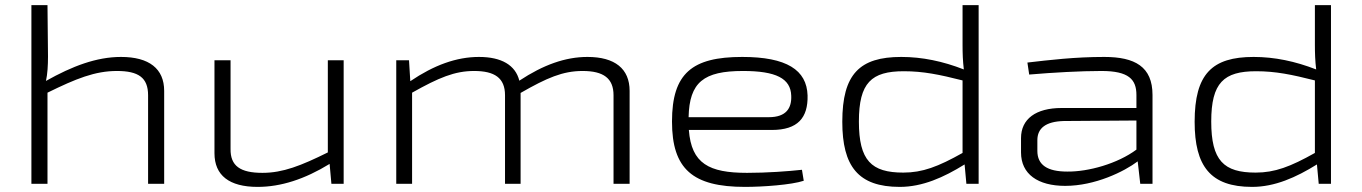

<svg xmlns="http://www.w3.org/2000/svg" viewBox="-20 -720 5336 752"><path d="M454 -497C358 -497 263 -461 160 -403C166 -430 168 -463 168 -499L166 -700H103V0H166V-357C278 -412 352 -442 438 -442C522 -442 560 -416 560 -347V0H623V-364C623 -451 564 -497 454 -497Z M1326 -484H1264V-123C1159 -71 1088 -43 1008 -43C921 -43 882 -70 883 -137V-484H820V-120C820 -33 878 12 989 12C1080 12 1173 -18 1271 -78L1278 0H1326Z M2281 -497C2194 -497 2108 -466 2014 -404C1999 -465 1944 -497 1856 -497C1768 -497 1680 -465 1587 -402L1582 -484H1532V0H1594V-357C1699 -416 1761 -442 1837 -442C1917 -442 1958 -415 1958 -347V0H2019V-356C2122 -415 2184 -442 2262 -442C2344 -442 2383 -413 2383 -347V0H2446V-364C2446 -451 2388 -497 2281 -497Z M2906 -43C2757 -43 2688 -79 2678 -211H3003C3105 -211 3145 -259 3143 -346C3140 -446 3061 -497 2887 -497C2691 -497 2612 -433 2612 -244C2612 -58 2693 12 2898 12C2968 12 3080 4 3128 -12L3121 -55C3066 -49 2984 -43 2906 -43ZM2890 -442C3019 -442 3077 -413 3079 -345C3081 -297 3060 -261 2991 -261H2677C2680 -398 2736 -442 2890 -442Z M3813 -700H3750V-545C3750 -510 3751 -482 3755 -448C3673 -480 3592 -497 3510 -497C3347 -497 3279 -430 3279 -243C3279 -69 3341 12 3504 12C3593 12 3676 -25 3758 -76L3765 0H3813ZM3344 -244C3344 -396 3393 -441 3520 -441C3596 -441 3659 -428 3750 -405V-121C3654 -67 3593 -44 3518 -44C3393 -44 3344 -91 3344 -244Z M4305 -497C4190 -497 4090 -485 4004 -475L4011 -428C4105 -436 4212 -442 4294 -442C4401 -442 4431 -409 4431 -348V-297H4138C4037 -297 3979 -254 3979 -179V-123C3979 -38 4045 8 4152 8C4269 8 4383 -48 4436 -88L4446 0H4494V-348C4494 -459 4425 -497 4305 -497ZM4160 -48C4082 -48 4043 -74 4043 -129V-171C4043 -218 4076 -244 4146 -246L4431 -248V-134C4357 -79 4243 -47 4160 -48Z M5193 -700H5130V-545C5130 -510 5131 -482 5135 -448C5053 -480 4972 -497 4890 -497C4727 -497 4659 -430 4659 -243C4659 -69 4721 12 4884 12C4973 12 5056 -25 5138 -76L5145 0H5193ZM4724 -244C4724 -396 4773 -441 4900 -441C4976 -441 5039 -428 5130 -405V-121C5034 -67 4973 -44 4898 -44C4773 -44 4724 -91 4724 -244Z"/></svg>

Font: Exo 2 Light Expanded
Style: Regular
Weight: 300
Width: 7
Designer: Natanael Gama
Version: Version 1.001;PS 001.001;hotconv 1.0.70;makeotf.lib2.5.58329